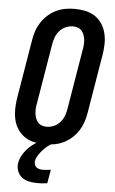

<svg xmlns="http://www.w3.org/2000/svg" viewBox="-63 -785 626 1049"><g transform="rotate(5 250.0 -260.0)"><path d="M206 8Q176 8 147 2Q118 -4 95 -19.5Q72 -35 56 -58.5Q40 -82 33.5 -110Q27 -138 27 -167.5Q27 -197 32 -228L86 -552Q90 -578 98.5 -603Q107 -628 121.5 -650.5Q136 -673 156.5 -691.5Q177 -710 201.5 -722Q226 -734 252 -738.5Q278 -743 303 -743Q333 -743 362 -737Q391 -731 414.5 -715.5Q438 -700 453.5 -676.5Q469 -653 476 -625Q483 -597 482.5 -567.5Q482 -538 477 -507L423 -183Q419 -157 410.5 -132Q402 -107 387.5 -84.5Q373 -62 352.5 -43.5Q332 -25 307.5 -13Q283 -1 257 3.5Q231 8 206 8ZM207 -88Q227 -88 247 -97Q267 -106 281 -122.5Q295 -139 302 -158.5Q309 -178 312 -198L366 -523Q369 -537 370 -551.5Q371 -566 369.5 -579.5Q368 -593 363.5 -605.5Q359 -618 350.5 -628Q342 -638 329 -642.5Q316 -647 302 -647Q282 -647 262 -638Q242 -629 228 -612.5Q214 -596 207 -576.5Q200 -557 197 -537L143 -212Q140 -198 139 -183.5Q138 -169 139.5 -155.5Q141 -142 145.5 -129.5Q150 -117 158.5 -107Q167 -97 180 -92.5Q193 -88 207 -88ZM184 223Q161 223 138 218.5Q115 214 98 201Q81 188 73 166.5Q65 145 69 122Q72 102 82 83.5Q92 65 105.5 49Q119 33 136 20Q153 7 171 -3L180 -8H251L250 0Q233 8 219.5 19Q206 30 194 43.5Q182 57 172 72.5Q162 88 159 105Q158 114 161 123.5Q164 133 171.5 138.5Q179 144 188 146Q197 148 207 148Q217 148 228.5 146.5Q240 145 250 144L237 219Q224 221 211 222Q198 223 184 223Z"/></g></svg>

Font: Iosevka SS18
Style: Bold Italic
Weight: 700
Italic angle: -9°
Monospace: yes
Designer: Belleve Invis
Foundry: Belleve Invis
Version: Version 25.1.1; ttfautohint (v1.8.4)